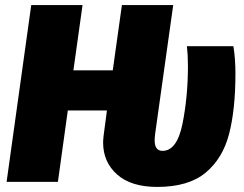

<svg xmlns="http://www.w3.org/2000/svg" viewBox="-20 -716 960 756"><path d="M386 -155Q386 -164 388 -182L401 -281H247L208 0H6L103 -696H305L269 -439H424L460 -696H662L591 -190Q589 -172 589 -163Q589 -122 620 -122Q677 -122 698.5 -228.5Q720 -335 720 -456Q720 -499 716 -534H899Q907 -486 907 -426Q907 -285 882 -188.5Q857 -92 789.5 -36Q722 20 599 20Q496 20 441 -29Q386 -78 386 -155Z"/></svg>

Font: FiraGO Heavy
Style: Italic
Weight: 900
Italic angle: -8°
Designer: bBox Type GmbH
Foundry: bBox Type GmbH
Version: Version 1.001